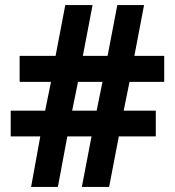

<svg xmlns="http://www.w3.org/2000/svg" viewBox="-20 -733 686 753"><path d="M488 -412H624V-514H507L545 -713H440L402 -514H305L343 -713H236L198 -514H57V-412H180L157 -299H22V-198H138L102 0H207L244 -198H339L301 0H408L446 -198H591V-299H465ZM263 -299 286 -412H382L359 -299Z"/></svg>

Font: Noto Sans Arabic UI
Style: Bold
Weight: 700
Designer: Monotype Design Team, Nadine Chahine and Nizar Qandah
Foundry: Monotype Imaging Inc.
Version: Version 2.010